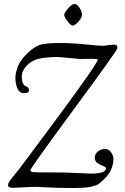

<svg xmlns="http://www.w3.org/2000/svg" viewBox="-20 -930 627 960"><path d="M344 -802Q334 -802 317.5 -824Q301 -846 301 -855.5Q301 -865 320 -887.5Q339 -910 352.5 -910Q366 -910 378 -890.5Q390 -871 390 -856.5Q390 -842 372 -822Q354 -802 344 -802ZM155 4 46 9Q20 9 20 -4Q20 -16 40 -40Q80 -89 112 -133Q469 -609 469 -632Q469 -636 436 -636L383 -635L271 -645Q213 -645 175.5 -636.5Q138 -628 113.5 -601.5Q89 -575 89 -550.5Q89 -526 94.5 -514Q100 -502 107 -500Q125 -493 125 -480Q125 -464 101 -464Q77 -464 67 -488.5Q57 -513 57 -539.5Q57 -566 69.5 -598Q82 -630 119 -665.5Q156 -701 188.5 -708Q221 -715 280 -715Q339 -715 407 -708Q475 -701 496 -701L545 -707Q560 -707 563.5 -703Q567 -699 567 -689Q567 -679 349.5 -384Q132 -89 132 -79Q132 -71 144.5 -69.5Q157 -68 205 -68H248Q304 -68 362.5 -65Q421 -62 435 -62Q510 -62 510 -89Q510 -95 496 -100Q482 -105 468 -114Q454 -123 454 -141.5Q454 -160 469.5 -172.5Q485 -185 505 -185Q525 -185 536 -167.5Q547 -150 547 -136Q547 -71 488 -23Q474 -8 459.5 -3.5Q445 1 433 4Q409 10 342.5 10Q276 10 216.5 7Q157 4 155 4Z"/></svg>

Font: Sorts Mill Goudy
Style: Italic
Weight: 400
Italic angle: -7.40001°
Version: Version 003.101